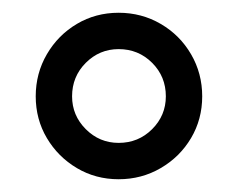

<svg xmlns="http://www.w3.org/2000/svg" viewBox="-20 -687 373 301"><path d="M166 -406Q130 -406 100.5 -423.5Q71 -441 53.5 -470.5Q36 -500 36 -536Q36 -572 53.5 -602Q71 -632 100.5 -649.5Q130 -667 166 -667Q202 -667 232 -649.5Q262 -632 279.5 -602Q297 -572 297 -536Q297 -500 279.5 -470.5Q262 -441 232 -423.5Q202 -406 166 -406ZM166 -463Q197 -463 218.5 -484.5Q240 -506 240 -536Q240 -567 218.5 -588.5Q197 -610 166 -610Q136 -610 114.5 -588.5Q93 -567 93 -536Q93 -506 114.5 -484.5Q136 -463 166 -463Z"/></svg>

Font: Questrial
Style: Regular
Weight: 400
Designer: Joe Prince, Laura Meseguer
Foundry: Joe Prince, Laura Meseguer
Version: Version 2.000; ttfautohint (v1.8.3)